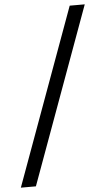

<svg xmlns="http://www.w3.org/2000/svg" viewBox="-60 -843 537 976"><g transform="rotate(-5 208.5 -355.0)"><path d="M6 95 334 -805H410.8L82.8 95Z"/></g></svg>

Font: Platypi Light
Style: Regular
Weight: 300
Designer: David Sargent
Foundry: Bolt Cutter Type
Version: Version 1.200